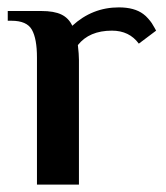

<svg xmlns="http://www.w3.org/2000/svg" viewBox="-20 -500 449 520"><path d="M80.1 0V-344.2Q80.1 -395 66.4 -419.4Q52.7 -443.8 11.2 -443.8H1V-470.2H91.8Q126.5 -470.2 146.2 -460.7Q166 -451.2 175.8 -430.2Q230 -480 301.8 -480Q344.2 -480 368.2 -461.9Q375 -457 381.3 -449.7Q387.7 -442.4 391.1 -437.3Q394.5 -432.1 398.4 -425Q402.3 -418 402.8 -417L356 -381.8Q330.1 -417 283.2 -417Q221.7 -417 190.9 -377.9Q193.8 -352.5 193.8 -337.9V0Z"/></svg>

Font: El Messiri SemiBold
Style: Regular
Weight: 600
Designer: Mohamed Gaber
Foundry: Kief Type Foundry
Version: Version 2.007;PS 002.007;hotconv 1.0.88;makeotf.lib2.5.64775